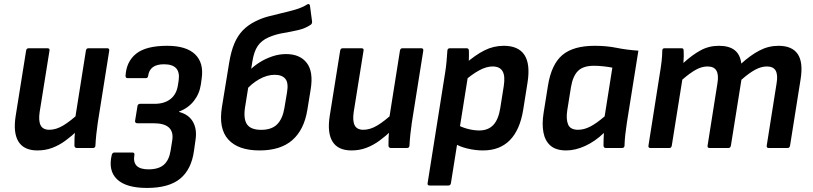

<svg xmlns="http://www.w3.org/2000/svg" viewBox="-20 -730 4008 947"><path d="M164.5 12Q98.1 12 71.1 -31.6Q44.1 -75.3 57.4 -158.7L108.8 -480.4Q110.8 -492.1 121.8 -492.1H213.4Q226.4 -492.1 224.1 -480.4L175.5 -177Q169.2 -133.4 180.5 -111.7Q191.8 -89.9 223.3 -89.9Q256.6 -89.9 292.1 -111.2Q327.7 -132.5 374.4 -175.9L364.1 -88Q333.9 -59.1 302.9 -36.4Q272 -13.7 238.1 -0.9Q204.3 12 164.5 12ZM359.4 0Q353.8 0 350.6 -3Q347.4 -6 347.1 -11.7Q346.7 -29.7 347.6 -49.2Q348.4 -68.7 351.1 -89.3L349.7 -139.8L403.7 -480.4Q404.7 -486.1 407.8 -489.1Q411 -492.1 416 -492.1H508.3Q520.7 -492.1 518.7 -479.7L462.3 -125.1Q458 -96 455 -67.5Q452 -39 450.6 -11.7Q450.3 0 437.6 0Z M704.9 197Q602 197 557.3 154.3Q512.6 111.6 531.3 33.7Q535 22.3 543.7 22.3H633.2Q644.5 22.3 642.9 34Q636.5 69.3 653.7 87.3Q671 105.3 712.2 105.3Q762 105.3 787.9 82.8Q813.8 60.4 821.5 12.8L829.4 -36.6Q836.4 -78.9 813.6 -100.5Q790.9 -122.1 736.7 -122.1H656.3Q651.6 -122.1 648.4 -125.6Q645.2 -129.1 646.2 -133.8L658 -206.2Q658.3 -211.6 662 -214.7Q665.7 -217.9 670.3 -217.9H742.4Q790.6 -217.9 820.5 -241.2Q850.4 -264.4 857.4 -309L861.1 -332.3Q867.1 -373.2 849 -393.1Q831 -413 788.8 -413Q752.9 -413 733.7 -398.6Q714.4 -384.1 710.7 -355.9Q710.1 -350.5 707.1 -347.5Q704 -344.5 698.7 -344.5H609.6Q599.2 -344.5 599.2 -356.2Q603.2 -426.7 651.8 -465.4Q700.4 -504.1 804.9 -504.1Q898.4 -504.1 942.1 -462.2Q985.8 -420.4 974.8 -343L970.8 -314.2Q964.1 -267.7 936.4 -232.4Q908.7 -197 863 -179.7V-178Q910.7 -165.7 931.6 -129.3Q952.4 -92.9 944.4 -40.2L936.8 13.8Q924.1 105.9 868.4 151.5Q812.7 197 704.9 197Z M1260.1 12Q1155 12 1106 -41.9Q1057.1 -95.9 1074.8 -203.4L1110.4 -421.1Q1119.7 -477.4 1136 -515.8Q1152.4 -554.2 1177.6 -580.2Q1202.8 -606.3 1238.2 -624Q1267.8 -639.3 1301.4 -648.4Q1334.9 -657.4 1369.9 -665.4Q1405 -673.4 1437.1 -682.7Q1469.1 -692.1 1495.2 -708.1Q1500.5 -711.4 1504.2 -709.6Q1507.9 -707.8 1508.9 -701.8L1519.3 -623.3Q1519.9 -613.3 1512.6 -608Q1485.8 -589.6 1449.8 -581.4Q1413.8 -573.2 1376.3 -566.9Q1338.8 -560.6 1305.2 -546Q1270.3 -531 1251.5 -503.7Q1232.7 -476.4 1225 -427.8L1188.7 -200.9Q1179.8 -143.4 1198.5 -116.5Q1217.3 -89.6 1268.1 -89.6Q1319.9 -89.6 1346.9 -116.8Q1374 -144.1 1382.7 -196.9L1395.6 -274Q1403.9 -321.5 1387.3 -341.3Q1370.7 -361.1 1334.8 -361.1Q1297.6 -361.1 1258.7 -339.3Q1219.9 -317.6 1190.7 -282.1L1207.1 -379.1Q1230 -403 1259.6 -421.8Q1289.3 -440.6 1322.8 -451.9Q1356.3 -463.3 1390.9 -463.3Q1459.3 -463.3 1492.9 -419.9Q1526.6 -376.6 1512.3 -288.8L1495.7 -186.9Q1479.7 -89.5 1421.6 -38.7Q1363.5 12 1260.1 12Z M1713.5 12Q1647.1 12 1620.1 -31.6Q1593.1 -75.3 1606.4 -158.7L1657.8 -480.4Q1659.8 -492.1 1670.8 -492.1H1762.4Q1775.4 -492.1 1773.1 -480.4L1724.5 -177Q1718.2 -133.4 1729.5 -111.7Q1740.8 -89.9 1772.3 -89.9Q1805.6 -89.9 1841.1 -111.2Q1876.7 -132.5 1923.4 -175.9L1913.1 -88Q1882.9 -59.1 1851.9 -36.4Q1821 -13.7 1787.1 -0.9Q1753.3 12 1713.5 12ZM1908.4 0Q1902.8 0 1899.6 -3Q1896.4 -6 1896.1 -11.7Q1895.7 -29.7 1896.6 -49.2Q1897.4 -68.7 1900.1 -89.3L1898.7 -139.8L1952.7 -480.4Q1953.7 -486.1 1956.8 -489.1Q1960 -492.1 1965 -492.1H2057.3Q2069.7 -492.1 2067.7 -479.7L2011.3 -125.1Q2007 -96 2004 -67.5Q2001 -39 1999.6 -11.7Q1999.3 0 1986.6 0Z M2362.3 12Q2324 12 2284.2 2.3Q2244.4 -7.3 2221.7 -23.3L2233.4 -116.4Q2255.7 -102.4 2286.3 -94.5Q2316.8 -86.5 2343.4 -86.5Q2387.9 -86.5 2413.3 -113.7Q2438.7 -140.9 2447.6 -197.7L2464.6 -304.9Q2472.6 -355.7 2458.6 -379Q2444.7 -402.2 2409.5 -402.2Q2379.2 -402.2 2343.7 -383.1Q2308.1 -364 2262 -323.8L2270.6 -412.3Q2325 -459.4 2369.8 -481.7Q2414.7 -504.1 2464.7 -504.1Q2537 -504.1 2566.7 -459Q2596.3 -413.8 2582 -323.2L2560.3 -187Q2544.3 -89 2494.7 -38.5Q2445 12 2362.3 12ZM2099.1 185Q2087.1 185 2089.1 173.3L2175.8 -373Q2180.1 -400 2182.6 -427.9Q2185.1 -455.7 2186.5 -479.1Q2186.5 -492.1 2199.5 -492.1H2281Q2292.3 -492.1 2292.7 -480.4Q2293 -472.4 2293 -459.7Q2293 -447 2292.5 -434.5Q2292 -422 2290 -414L2288.7 -358.2L2204.1 173.3Q2202.1 185 2191.7 185Z M2773.1 12Q2722.8 12 2695.6 -11.3Q2668.4 -34.6 2660.4 -76.7Q2652.4 -118.9 2661.4 -174.5L2682.8 -308.3Q2699.8 -413 2753.8 -458.6Q2807.9 -504.1 2913 -504.1Q2972.1 -504.1 3021.1 -494.1Q3070 -484.1 3128.7 -480.1L3072 -125.1Q3067.6 -96 3064.3 -67.5Q3061 -39 3060.3 -11.7Q3060 0 3047.3 0H2968.4Q2957.4 0 2956.7 -11.7Q2956.4 -26.3 2957.1 -42.3Q2957.7 -58.3 2958.7 -74.3Q2914.4 -32 2865.9 -10Q2817.4 12 2773.1 12ZM2831.3 -89.9Q2860.5 -89.9 2891.2 -105.7Q2921.9 -121.4 2962.3 -156.2L3000.3 -396.3Q2980.7 -400.3 2956 -402.9Q2931.2 -405.6 2909.9 -405.6Q2855.9 -405.6 2830.5 -379.8Q2805.1 -354.1 2796.1 -299.6L2777.8 -185.5Q2771.2 -141.6 2782.2 -115.8Q2793.1 -89.9 2831.3 -89.9Z M3188.5 0Q3176.4 0 3178.4 -11.7L3234.4 -367Q3239.4 -396.1 3243 -425.9Q3246.5 -455.7 3246.5 -480.4Q3246.5 -492.1 3258.2 -492.1H3341Q3346.6 -492.1 3349.2 -489.6Q3351.7 -487.1 3352 -481Q3352.7 -467.1 3352.5 -451.7Q3352.3 -436.4 3350.7 -419.4Q3393.9 -459 3435.2 -481.5Q3476.5 -504.1 3525.9 -504.1Q3576.6 -504.1 3603.9 -482.3Q3631.2 -460.5 3636.3 -416.5Q3681.1 -457.4 3725.6 -480.7Q3770.1 -504.1 3820.1 -504.1Q3886.8 -504.1 3914.6 -463.3Q3942.5 -422.4 3928.5 -337.1L3876.8 -11.7Q3874.8 0 3864.4 0H3771.8Q3759.8 0 3761.8 -12.4L3810.4 -319.2Q3817.4 -360.3 3806 -381.3Q3794.5 -402.2 3762.3 -402.2Q3734.4 -402.2 3704.2 -385.8Q3674 -369.4 3636.9 -336.6L3585 -11.7Q3584 -6.7 3581.3 -3.3Q3578.6 0 3572.6 0H3480Q3468 0 3470 -11.7L3518.6 -319.2Q3525.6 -360.3 3513.8 -381.3Q3502 -402.2 3469.7 -402.2Q3441.9 -402.2 3413.2 -386.6Q3384.5 -371 3345.4 -337.3L3293.4 -11.7Q3292.4 -6.7 3289.8 -3.3Q3287.1 0 3281.1 0Z"/></svg>

Font: Sofia Sans Hairline
Style: Italic
Weight: 1
Italic angle: -9°
Designer: Botio Nikoltchev, Ani Petrova
Foundry: lettersoup
Version: Version 4.102